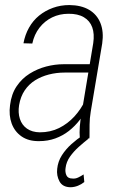

<svg xmlns="http://www.w3.org/2000/svg" viewBox="-20 -559 495 775"><path d="M308.6 -97.7 356.4 -385.3Q361.8 -422.4 352.3 -448.7Q342.8 -475.1 318.4 -489.5Q293.9 -503.9 256.3 -503.4Q220.7 -503.4 190.4 -488.8Q160.2 -474.1 139.2 -447Q118.2 -419.9 110.4 -383.3L74.7 -384.3Q81.1 -418.9 97.2 -447.5Q113.3 -476.1 137.9 -496.1Q162.6 -516.1 193.6 -527.3Q224.6 -538.6 260.3 -538.6Q308.1 -538.1 339.8 -519.3Q371.6 -500.5 385.5 -465.6Q399.4 -430.7 392.6 -383.8L346.2 -107.9Q341.8 -81.5 341.6 -56.6Q341.3 -31.7 341.3 -5.4L340.3 0H302.2Q300.3 -24.4 302.2 -49.1Q304.2 -73.7 308.6 -97.7ZM354.5 -299.8 349.6 -266.1H240.7Q208 -266.1 177.5 -258.3Q147 -250.5 121.8 -234.9Q96.7 -219.2 79.8 -194.3Q63 -169.4 57.1 -134.8Q52.2 -104 60.3 -79.1Q68.4 -54.2 88.9 -39.8Q109.4 -25.4 140.6 -24.9Q183.6 -24.9 218.5 -42.2Q253.4 -59.6 280.3 -88.9Q307.1 -118.2 325.2 -156.2L334.5 -127.9Q321.8 -100.6 302.2 -75.2Q282.7 -49.8 258.1 -30.5Q233.4 -11.2 203.1 -0.2Q172.9 10.7 137.7 10.7Q95.2 11.2 67.1 -8.3Q39.1 -27.8 27.1 -60.5Q15.1 -93.3 20.5 -134.3Q25.9 -179.2 47.1 -210.7Q68.4 -242.2 99.6 -261.7Q130.9 -281.2 166.3 -290.5Q201.7 -299.8 237.3 -299.8ZM314.9 -13.2 336.4 1.5Q317.9 16.1 297.9 33.9Q277.8 51.8 262.7 73Q247.6 94.2 244.6 119.6Q242.2 135.3 248 148.4Q253.9 161.6 272 161.6Q284.2 163.1 296.1 157.2Q308.1 151.4 317.4 145L320.3 175.8Q308.6 185.1 294.7 190.7Q280.8 196.3 265.6 196.8Q232.9 196.8 220.2 173.3Q207.5 149.9 210.9 122.1Q213.9 92.8 229.7 67.9Q245.6 43 268.3 22.7Q291 2.4 314.9 -13.2Z"/></svg>

Font: Roboto Condensed ExtraLight
Style: Italic
Weight: 250
Italic angle: -12°
Designer: Christian Robertson
Foundry: Google
Version: Version 3.008; 2023